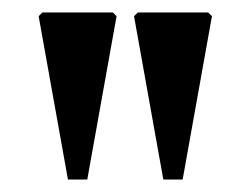

<svg xmlns="http://www.w3.org/2000/svg" viewBox="-20 -727 402 308"><path d="M242 -439 195 -701 201 -707H314L320 -701L273 -439ZM89 -439 42 -701 48 -707H161L167 -701L120 -439Z"/></svg>

Font: Platypi Light
Style: Regular
Weight: 400
Version: Version 1.200